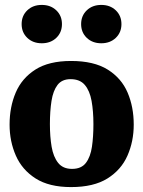

<svg xmlns="http://www.w3.org/2000/svg" viewBox="-20 -751 583 781"><path d="M269 10Q180 10 125 -25Q70 -60 44.5 -118Q19 -176 19 -244Q19 -316 44 -374.5Q69 -433 124 -468Q179 -503 269 -503Q362 -503 418 -468Q474 -433 499 -374.5Q524 -316 524 -244Q524 -176 498.5 -118Q473 -60 417 -25Q361 10 269 10ZM273 -64Q311 -64 329.5 -88.5Q348 -113 354 -154Q360 -195 360 -246Q360 -299 352.5 -340.5Q345 -382 325 -405.5Q305 -429 267 -429Q232 -429 214 -405.5Q196 -382 189.5 -340.5Q183 -299 183 -246Q183 -195 190 -154Q197 -113 216.5 -88.5Q236 -64 273 -64ZM392 -575Q356 -575 333 -597Q310 -619 310 -653Q310 -687 333 -709Q356 -731 392 -731Q428 -731 451 -709Q474 -687 474 -653Q474 -619 451 -597Q428 -575 392 -575ZM150 -575Q114 -575 91 -597Q68 -619 68 -653Q68 -687 91 -709Q114 -731 150 -731Q186 -731 209 -709Q232 -687 232 -653Q232 -619 209 -597Q186 -575 150 -575Z"/></svg>

Font: Manuale ExtraBold
Style: Regular
Weight: 800
Version: Version 1.002